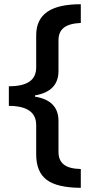

<svg xmlns="http://www.w3.org/2000/svg" viewBox="-20 -734 426 912"><path d="M151.9 -1C151.9 54.7 168.5 95.2 201.7 120.1C234.4 145 288.6 157.7 363.8 158.2V68.8C289.1 67.4 257.8 40 257.8 -13.2V-159.2C257.8 -224.6 220.7 -263.2 146 -274.9V-280.8C220.7 -293.5 257.8 -332 257.8 -397V-542C257.8 -595.2 289.6 -621.6 363.8 -625V-713.9C222.7 -713.9 151.9 -667.5 151.9 -565.9V-414.1C151.9 -353.5 109.9 -324.2 22 -324.2V-231C108.4 -231 151.9 -200.7 151.9 -140.1Z"/></svg>

Font: Sahel SemiBold
Style: Bold
Weight: 600
Foundry: Saber Rastikerdar (saber.rastikerdar@gmail.com)
Version: Version 3.4.0